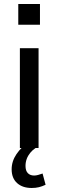

<svg xmlns="http://www.w3.org/2000/svg" viewBox="-20 -737 291 956"><path d="M79 0V-497H172V0ZM71 -614V-717H179V-614ZM138 199Q92 199 65 174.5Q38 150 38 106Q38 66 62 30.5Q86 -5 125 -32L157 0Q142 10 130.5 24Q119 38 113 54.5Q107 71 107 89Q107 113 118.5 125Q130 137 150 137Q159 137 170 134Q181 131 192 127L207 183Q190 191 174 195Q158 199 138 199Z"/></svg>

Font: Nunito Sans 7pt Condensed Medium
Style: Regular
Weight: 500
Width: 3
Designer: Vernon Adams
Foundry: Vernon Adams
Version: Version 3.101;gftools[0.9.27]